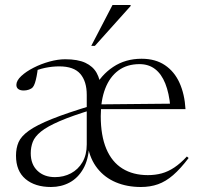

<svg xmlns="http://www.w3.org/2000/svg" viewBox="-20 -738 800 768"><path d="M217 -472.5Q189 -472.5 160.2 -466.5Q131.5 -460.5 102 -447L131.5 -465.5Q129.5 -448.5 126.5 -433Q123.5 -417.5 119.8 -406.2Q116 -395 111.5 -389.5Q106 -383 95.8 -379.5Q85.5 -376 75 -376Q61 -376 53.2 -381.8Q45.5 -387.5 45.5 -398.5Q45.5 -415.5 65 -433.8Q84.5 -452 114.5 -467.2Q144.5 -482.5 178.2 -491.8Q212 -501 240.5 -501Q291 -501 321.5 -486.8Q352 -472.5 366.5 -446.5Q381 -420.5 383.5 -384.5H357Q383.5 -437.5 432.5 -470.2Q481.5 -503 546.5 -503Q601.5 -503 639.5 -477.5Q677.5 -452 698 -406.8Q718.5 -361.5 722 -301.5H375L374.5 -320.5L684.5 -323.5L661.5 -310Q656.5 -365.5 641.2 -403.8Q626 -442 600.2 -461.8Q574.5 -481.5 538 -481.5Q488 -481.5 453.5 -456Q419 -430.5 401 -384Q383 -337.5 383 -273.5Q383 -195.5 405.2 -142.8Q427.5 -90 469.8 -63.8Q512 -37.5 571.5 -37.5Q601 -37.5 626.8 -44.5Q652.5 -51.5 677.2 -68Q702 -84.5 727.5 -112L734.5 -106Q702 -63 672.5 -37.5Q643 -12 612 -1Q581 10 543.5 10Q488 10 443.5 -8.8Q399 -27.5 369.8 -64.2Q340.5 -101 331 -154H336.5Q334 -99.5 313 -62.8Q292 -26 258.5 -8Q225 10 184 10Q120 10 82 -22Q44 -54 44 -115.5Q44 -145.5 54.2 -169.2Q64.5 -193 95.5 -215.2Q126.5 -237.5 187.5 -262Q248.5 -286.5 350 -317L352.5 -300.5Q268.5 -275 218.8 -253.5Q169 -232 144 -211.8Q119 -191.5 111 -170.2Q103 -149 103 -125Q103 -80.5 129.8 -55Q156.5 -29.5 200 -29.5Q235 -29.5 263.8 -44.8Q292.5 -60 309.8 -89.2Q327 -118.5 327 -160.5V-358.5Q327 -412.5 301.2 -442.5Q275.5 -472.5 217 -472.5ZM345 -554.5 430 -718H502.5V-714L359.5 -554.5Z"/></svg>

Font: Newsreader 60pt Light
Style: Regular
Weight: 300
Designer: Hugues Gentile
Foundry: Production Type
Version: Version 1.003